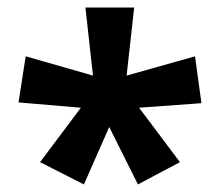

<svg xmlns="http://www.w3.org/2000/svg" viewBox="-20 -780 582 508"><path d="M335 -760 315 -580 496 -631 513 -507 348 -495 456 -351 345 -292 269 -444 202 -292 86 -351 194 -495 29 -509 48 -631 226 -580 206 -760Z"/></svg>

Font: Noto Sans Meetei Mayek
Style: Bold
Weight: 700
Designer: Monotype Design Team and Neelakash Kshetrimayum
Foundry: Monotype Imaging Inc.
Version: Version 2.002; ttfautohint (v1.8.4.7-5d5b)